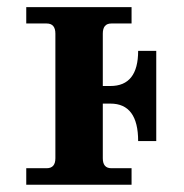

<svg xmlns="http://www.w3.org/2000/svg" viewBox="-20 -508 506 528"><path d="M262.7 -223.1V-72.8Q262.7 -45.4 286.1 -45.4H341.8V0H52.2V-45.4H108.4Q132.3 -45.4 132.3 -72.8V-415.5Q132.3 -443.4 108.4 -443.4H52.2V-488.3H341.8V-443.4H286.1Q262.7 -443.4 262.7 -415.5V-271.5H283.7Q359.9 -271.5 359.9 -368.2H409.7V-120.1H359.9Q359.9 -223.1 283.7 -223.1Z"/></svg>

Font: Munson
Style: Bold
Weight: 700
Designer: Paul James MIller
Foundry: High-Logic / Made with FontCreator
Version: Version 2.10;May 5, 2019;FontCreator 11.5.0.2430 64-bit